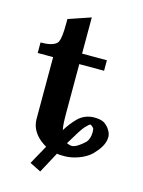

<svg xmlns="http://www.w3.org/2000/svg" viewBox="-108 -659 618 830"><g transform="rotate(15 200.5 -244.5)"><path d="M81 -110C81 -55 120 -22 152 -4L105 81L155 106C169 80 190 41 205 13C215 15 227 15 240 15C275 15 326 0 357 -30C381 -55 401 -82 401 -114C401 -131 390 -150 377 -162C367 -172 353 -180 320 -180C290 -180 265 -167 249 -151C232 -134 216 -113 203 -92C199 -110 198 -134 198 -170V-386H309V-433H198V-595L98 -561V-543C98 -498 95 -470 88 -459H90L85 -454H86C72 -437 41 -433 12 -433V-386H81ZM290 -127C301 -139 309 -146 312 -146C315 -146 320 -142 326 -136C329 -134 330 -126 330 -115C330 -97 324 -80 316 -71C294 -50 273 -36 258 -36C250 -36 243 -39 235 -42C263 -89 282 -119 290 -127Z"/></g></svg>

Font: Libertinus Serif Semibold
Style: Regular
Weight: 600
Designer: Philipp H. Poll, Khaled Hosny
Foundry: Caleb Maclennan
Version: Version 7.050;RELEASE